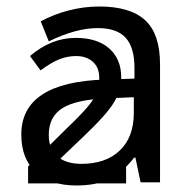

<svg xmlns="http://www.w3.org/2000/svg" viewBox="-20 -564 596 594"><path d="M415 0 398.9 -76.2H395Q355 -25.9 315.2 -8.1Q275.4 9.8 215.8 9.8Q136.2 9.8 91.1 -31.2Q45.9 -72.3 45.9 -147.9Q45.9 -310.1 305.2 -317.9L396 -320.8V-354Q396 -417 368.9 -447Q341.8 -477.1 282.2 -477.1Q215.3 -477.1 130.9 -436L106 -498Q145.5 -519.5 192.6 -531.7Q239.7 -543.9 287.1 -543.9Q382.8 -543.9 429 -501.5Q475.1 -459 475.1 -365.2V0ZM231.9 -57.1Q307.6 -57.1 350.8 -98.6Q394 -140.1 394 -214.8V-263.2L313 -259.8Q216.3 -256.3 173.6 -229.7Q130.9 -203.1 130.9 -147Q130.9 -103 157.5 -80.1Q184.1 -57.1 231.9 -57.1ZM370.1 3.4H66.9V-48.8L184.6 -165Q229.5 -208 250 -232.2Q270.5 -256.3 278.8 -275.6Q287.1 -294.9 287.1 -321.8Q287.1 -355.5 267.1 -373Q247.1 -390.6 215.3 -390.6Q189.9 -390.6 165.3 -381.3Q140.6 -372.1 105.5 -346.2L72.8 -390.6Q138.2 -446.8 214.4 -446.8Q280.8 -446.8 317.9 -414.1Q355 -381.3 355 -324.7Q355 -284.7 332.3 -246.8Q309.6 -209 235.8 -139.2L148.9 -56.2H370.1Z"/></svg>

Font: Open Sans ACDW
Style: acdw
Weight: 400
Foundry: Ascender Corporation
Version: Version 1.10